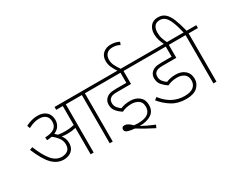

<svg xmlns="http://www.w3.org/2000/svg" viewBox="-131 -1406 2460 2023"><g transform="rotate(-30 1099.0 -394.0)"><path d="M418 -219Q418 -174 399 -146Q380 -118 349.5 -105Q319 -92 284 -92Q206 -92 145 -153.5Q84 -215 24 -360L59 -372Q107 -252 159 -190Q211 -128 280 -128Q322 -128 351.5 -149.5Q381 -171 381 -222Q381 -264 356 -299.5Q331 -335 291 -365Q263 -359 231 -358L228 -393Q306 -396 341.5 -423Q377 -450 377 -500Q377 -548 348.5 -572.5Q320 -597 271 -597Q235 -597 204 -587.5Q173 -578 138 -559L125 -594Q161 -611 194.5 -621.5Q228 -632 270 -632Q338 -632 376 -596.5Q414 -561 414 -500Q414 -459 393 -427.5Q372 -396 330 -378Q345 -366 359 -351Q382 -347 405 -345.5Q428 -344 448 -344Q473 -344 499.5 -347Q526 -350 554 -357V-587H474V-622H936V-587H823V0H786V-587H591V0H554V-321Q529 -315 504 -312Q479 -309 454 -309Q416 -309 384 -315Q400 -295 409 -271Q418 -247 418 -219Z M1191 -245Q1160 -245 1130.5 -239Q1101 -233 1073 -219Q1037 -241 1008 -274Q979 -307 979 -355Q979 -378 984.5 -393Q990 -408 1001 -421Q1018 -442 1046.5 -453Q1075 -464 1133 -464H1256V-587H921V-622H1412V-587H1293V-429H1126Q1086 -429 1065 -422.5Q1044 -416 1031 -400Q1017 -384 1017 -352Q1017 -321 1037 -296.5Q1057 -272 1078 -258Q1101 -268 1129 -274Q1157 -280 1194 -280Q1261 -280 1304 -244Q1347 -208 1347 -144Q1347 -70 1293.5 -35Q1240 0 1156 0Q1153 0 1150 0Q1185 19 1225 38Q1265 57 1307 74L1291 108Q1238 81 1187.5 53Q1137 25 1093 -2Q1048 -5 1013.5 -16Q979 -27 979 -54Q979 -68 987.5 -77.5Q996 -87 1016 -87Q1054 -87 1102 -36Q1126 -33 1151 -33Q1309 -33 1309 -143Q1309 -198 1274 -221.5Q1239 -245 1191 -245ZM1243 -615Q1216 -655 1199 -692Q1182 -729 1182 -771Q1182 -831 1220 -863.5Q1258 -896 1313 -896Q1346 -896 1370.5 -889.5Q1395 -883 1416 -872L1403 -839Q1381 -851 1361.5 -856Q1342 -861 1318 -861Q1268 -861 1243.5 -834.5Q1219 -808 1219 -765Q1219 -730 1235 -695.5Q1251 -661 1284 -615Z M1747 -245Q1715 -245 1685.5 -239Q1656 -233 1627 -219Q1592 -241 1562.5 -274.5Q1533 -308 1533 -358Q1533 -397 1555 -422Q1572 -442 1600.5 -453Q1629 -464 1685 -464H1807V-587H1397V-622H1966V-587H1844V-429H1678Q1641 -429 1619.5 -422.5Q1598 -416 1585 -401Q1571 -385 1571 -354Q1571 -322 1591 -297Q1611 -272 1633 -258Q1656 -268 1683.5 -274Q1711 -280 1748 -280Q1817 -280 1859.5 -243Q1902 -206 1902 -142Q1902 -82 1857 -41Q1812 0 1720 0Q1622 0 1551.5 -43Q1481 -86 1426 -153L1456 -176Q1513 -103 1579 -69.5Q1645 -36 1720 -36Q1794 -36 1829 -65Q1864 -94 1864 -142Q1864 -196 1830 -220.5Q1796 -245 1747 -245Z M1807 -615Q1789 -649 1777.5 -685.5Q1766 -722 1766 -762Q1766 -819 1797 -857.5Q1828 -896 1888 -896Q1941 -896 1975.5 -865Q2010 -834 2034 -773Q2058 -712 2081 -622H2198V-587H2085V0H2048V-587H1951V-622H2044Q2022 -715 1999.5 -767Q1977 -819 1951 -840Q1925 -861 1891 -861Q1845 -861 1824.5 -832.5Q1804 -804 1804 -759Q1804 -716 1815.5 -682.5Q1827 -649 1845 -615Z"/></g></svg>

Font: Noto Sans ExtraLight
Style: Regular
Weight: 200
Designer: Monotype Design Team
Foundry: Monotype Imaging Inc.
Version: Version 2.007